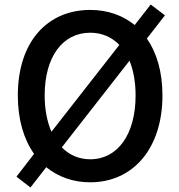

<svg xmlns="http://www.w3.org/2000/svg" viewBox="-20 -794 794 851"><path d="M380 14C568 14 700 -134 700 -371C700 -475 675 -560 631 -623L711 -726L648 -774L577 -683C524 -726 457 -750 380 -750C190 -750 59 -609 59 -371C59 -265 85 -177 131 -112L53 -11L115 37L185 -53C238 -10 304 14 380 14ZM380 -88C330 -88 287 -107 254 -141L554 -525C571 -483 581 -431 581 -371C581 -199 502 -88 380 -88ZM208 -210C189 -254 178 -308 178 -371C178 -543 258 -649 380 -649C431 -649 475 -630 509 -595Z"/></svg>

Font: GenYoGothic2 TW M
Style: Regular
Weight: 500
Version: Version 2.100;PS 2.1;hotconv 16.6.51;makeotf.lib2.5.65220 DE